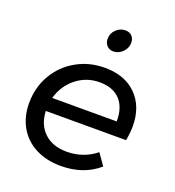

<svg xmlns="http://www.w3.org/2000/svg" viewBox="-135 -849 873 960"><g transform="rotate(20 301.0 -369.0)"><path d="M567 -304Q567 -270 559 -228H132Q135 -156 179.5 -114Q224 -72 299 -72Q343 -72 383 -86Q423 -100 454 -126L497 -65Q416 5 296 5Q219 5 161 -25Q103 -55 71.5 -110Q40 -165 40 -237Q40 -320 79 -387.5Q118 -455 186 -493.5Q254 -532 337 -532Q444 -532 505.5 -470Q567 -408 567 -304ZM337 -455Q267 -455 213 -412Q159 -369 140 -300H483Q484 -374 446 -414.5Q408 -455 337 -455ZM417 -694Q417 -665 395.5 -644Q374 -623 346 -623Q325 -623 312 -637.5Q299 -652 299 -673Q299 -702 320 -722.5Q341 -743 369 -743Q391 -743 404 -729.5Q417 -716 417 -694Z"/></g></svg>

Font: Gontserrat
Style: Italic
Weight: 400
Italic angle: -11.3°
Designer: Julieta Ulanovsky
Foundry: Julieta Ulanovsky
Version: Version 6.001